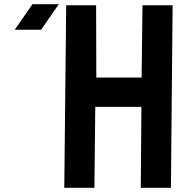

<svg xmlns="http://www.w3.org/2000/svg" viewBox="-20 -891 889 911"><path d="M648 0 651 -384H432L428 0H285L294 -866H436L437 -523H652L656 -866H799L791 0ZM134 -871H259L175 -750H50Z"/></svg>

Font: Covid19
Style: Regular
Weight: 400
Designer: Peter Wiegel
Foundry: (c) CAT - Ing. Peter Wiegel.  for Rudolf Maass + Partner GmbH
Version: Version 001.000